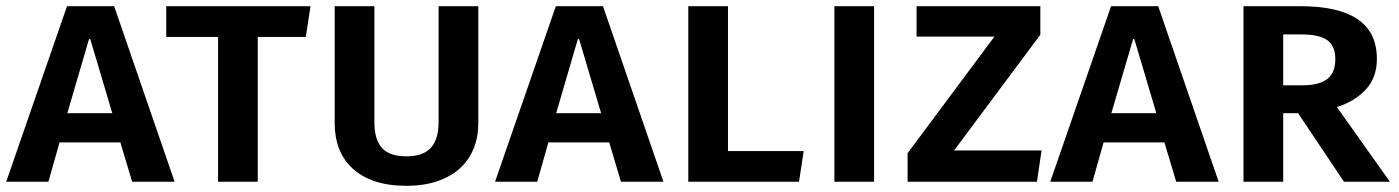

<svg xmlns="http://www.w3.org/2000/svg" viewBox="-25 -586 4509 619"><path d="M363 -127H167L131 0H-5L191 -566H343L538 0H401ZM192 -221H337L266 -460H262Z M806 -467V0H678V-467H511V-566H976L961 -467Z M1517 -188Q1517 -144 1502 -107Q1487 -70 1458 -43.5Q1429 -17 1385.5 -2Q1342 13 1285 13Q1227 13 1184 -1.5Q1141 -16 1112 -42.5Q1083 -69 1068.5 -106Q1054 -143 1054 -188V-566H1182V-192Q1182 -136 1206.5 -109Q1231 -82 1285 -82Q1339 -82 1364 -109.5Q1389 -137 1389 -192V-566H1517Z M1939 -127H1743L1707 0H1571L1767 -566H1919L2114 0H1977ZM1768 -221H1913L1842 -460H1838Z M2194 0V-566H2322V-99H2566L2551 0Z M2665 0V-566H2793V0Z M3051 -101H3333L3318 0H2901V-92L3181 -468H2930V-566H3329V-474Z M3729 -127H3533L3497 0H3361L3557 -566H3709L3904 0H3767ZM3558 -221H3703L3632 -460H3628Z M4414 -396Q4414 -335 4377.5 -296.5Q4341 -258 4285 -241L4456 0H4308L4160 -221H4112V0H3984V-566H4168Q4290 -566 4352 -524Q4414 -482 4414 -396ZM4280 -396Q4280 -438 4254 -456.5Q4228 -475 4171 -475H4112V-311H4175Q4226 -311 4253 -330.5Q4280 -350 4280 -396Z"/></svg>

Font: Qnwhxotralxmqkhsjrfbfhwcoqn
Style: Regular
Weight: 500
Designer: Carrois Corporate & Edenspiekermann
Foundry: Carrois Corporate GbR & Edenspiekermann AG
Version: Version 2.001